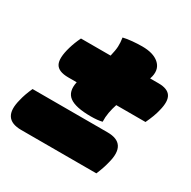

<svg xmlns="http://www.w3.org/2000/svg" viewBox="-142 -751 883 887"><g transform="rotate(30 299.0 -307.0)"><path d="M108 -504H266Q274 -537 275 -557.5Q276 -578 272 -604Q292 -609 319.5 -611.5Q347 -614 372 -614Q431 -614 461 -588Q491 -562 481 -518Q479 -511 477 -504H522Q570 -504 586.5 -479Q603 -454 589 -400Q585 -382 577 -361Q569 -340 559 -319H403Q395 -295 390.5 -270.5Q386 -246 387 -221Q363 -215 327 -215Q245 -215 212.5 -239.5Q180 -264 192 -319H147Q94 -319 79 -347Q64 -375 83 -440Q92 -471 108 -504ZM31 -190H431Q537 -190 506 -74Q498 -40 481 0H80Q-26 0 5 -116Q12 -148 31 -190Z"/></g></svg>

Font: Recursive Mn Csl St XBk
Style: Italic
Weight: 1000
Italic angle: -15°
Monospace: yes
Version: Version 1.079;hotconv 1.0.112;makeotfexe 2.5.65598; ttfautoh